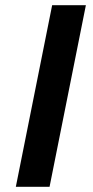

<svg xmlns="http://www.w3.org/2000/svg" viewBox="-20 -720 359 740"><path d="M181 -700H311L171 0H41Z"/></svg>

Font: Montserrat Alternates SemiBold
Style: Italic
Weight: 600
Italic angle: -11.3°
Designer: Julieta Ulanovsky
Foundry: Julieta Ulanovsky
Version: Version 7.200